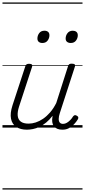

<svg xmlns="http://www.w3.org/2000/svg" viewBox="-20 -1030 686 1550"><path d="M197 17Q146 17 112 -5Q78 -27 69 -71Q60 -115 81 -180L184 -494Q188 -506 194.5 -510.5Q201 -515 215 -515Q231 -515 237 -509Q243 -503 239 -491L134 -170Q120 -127 123 -96Q126 -65 147.5 -48.5Q169 -32 211 -32Q239 -32 268.5 -41.5Q298 -51 327.5 -71Q357 -91 384 -122Q411 -153 434 -198L529 -495Q534 -508 539.5 -512Q545 -516 559 -516Q576 -516 582.5 -510.5Q589 -505 585 -493L463 -117Q454 -90 454 -70Q454 -50 463 -40Q472 -30 489 -30Q505 -30 520 -39Q535 -48 548 -61.5Q561 -75 569 -89Q573 -95 580.5 -99Q588 -103 600 -96Q611 -90 612 -82Q613 -74 608 -66Q596 -46 578 -27Q560 -8 537 4.5Q514 17 484 17Q460 17 443 10Q426 3 415.5 -10.5Q405 -24 402 -44Q399 -64 404 -91V-95Q380 -63 353 -41Q326 -19 298.5 -6Q271 7 245 12Q219 17 197 17ZM322 -683Q304 -683 293 -692Q282 -701 282 -719Q282 -743 296.5 -762.5Q311 -782 339 -782Q357 -782 368 -773Q379 -764 379 -745Q379 -722 364.5 -702.5Q350 -683 322 -683ZM551 -683Q533 -683 521.5 -692Q510 -701 510 -719Q510 -743 525 -762.5Q540 -782 568 -782Q585 -782 596.5 -773Q608 -764 608 -745Q608 -722 593.5 -702.5Q579 -683 551 -683ZM0 490H646V500H0ZM0 -20H646V0H0ZM0 -505H646V-500H0ZM0 -1010H646V-1000H0Z"/></svg>

Font: Playwrite RO Guides
Style: Regular
Weight: 400
Designer: Veronika Burian, José Scaglione
Foundry: TypeTogether
Version: Version 1.003